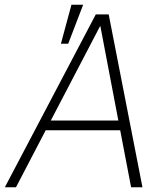

<svg xmlns="http://www.w3.org/2000/svg" viewBox="-59 -788 669 808"><path d="M8.3 0H-38.6L344.2 -727.5H398.4L540.5 0H492.7L446.8 -239.7H133.3ZM154.8 -280.8H439L363.3 -678.2H362.3ZM197.3 -604 241.7 -768.1H291L228 -604Z"/></svg>

Font: Inter Display Extra Light
Style: Italic
Weight: 200
Italic angle: -9.39999°
Designer: Rasmus Andersson
Foundry: rsms
Version: Version 4.000;git-4fc901f